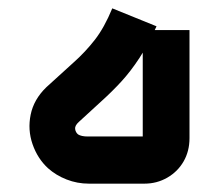

<svg xmlns="http://www.w3.org/2000/svg" viewBox="-20 -440 525 460"><path d="M193 0Q165 0 139.5 -10Q114 -20 95 -37Q70 -60 58 -94.5Q46 -129 53.5 -165.5Q61 -202 91 -231Q129 -266 157 -291Q185 -316 207.5 -345Q230 -374 249 -420L355 -377Q335 -333 314 -301Q293 -269 271 -245Q249 -221 223.5 -198Q198 -175 169 -148Q159 -139 160 -131Q161 -123 167 -118Q175 -113 190 -113H335Q332 -109 329 -106Q326 -103 322 -99V-368H434V-109Q434 -78 420 -53.5Q406 -29 381 -14.5Q356 0 326 0Z"/></svg>

Font: Mada SemiBold
Style: Regular
Weight: 600
Designer: Khaled Hosny
Version: Version 1.5